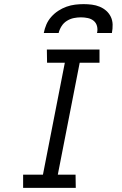

<svg xmlns="http://www.w3.org/2000/svg" viewBox="-20 -910 590 930"><path d="M347 0H92V-64H188L294 -606H208L207 -670H462V-606H366L260 -64H346ZM192 -750Q196 -771 204.5 -791Q213 -811 228 -828Q243 -845 262 -857.5Q281 -870 302 -877.5Q323 -885 344 -887.5Q365 -890 385 -890Q405 -890 425 -887.5Q445 -885 463 -877.5Q481 -870 495 -857.5Q509 -845 517 -828Q525 -811 525.5 -791Q526 -771 522 -750H450Q454 -767 450 -783Q446 -799 434 -809Q422 -819 405.5 -822.5Q389 -826 372 -826Q355 -826 337.5 -822.5Q320 -819 304 -809Q288 -799 278 -783Q268 -767 264 -750Z"/></svg>

Font: Lode
Style: Italic
Weight: 400
Italic angle: -11°
Monospace: yes
Designer: Belleve Invis
Foundry: Belleve Invis
Version: Version 29.2.0; ttfautohint (v1.8.3)